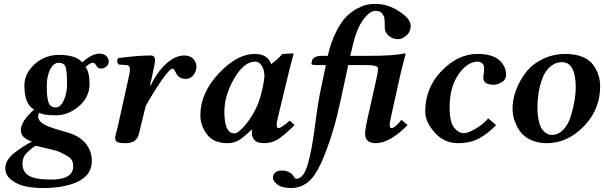

<svg xmlns="http://www.w3.org/2000/svg" viewBox="-20 -718 3071 976"><path d="M161.1 22.9Q159.2 23.9 151.1 29.5Q143.1 35.2 139.6 38.1Q136.2 41 129.2 47.1Q122.1 53.2 117.9 57.1Q113.8 61 108.4 68.1Q103 75.2 100.6 81.5Q98.1 87.9 96.2 95.9Q94.2 104 94.2 112.8Q94.2 155.8 126.7 175.3Q159.2 194.8 240.2 194.8Q352.1 194.8 352.1 127Q352.1 101.1 338.6 87.6Q325.2 74.2 282.2 54.2Q264.2 45.9 161.1 22.9ZM435.1 -291Q435.1 -224.1 381.1 -178Q327.1 -131.8 263.2 -131.8Q200.2 -131.8 179.2 -145Q156.7 -103 227.1 -74.7Q250 -65.4 325.2 -43.9Q384.3 -26.9 415.5 11.5Q446.8 49.8 446.8 100.1Q446.8 169.9 378.4 203.9Q310.1 237.8 199.2 237.8Q153.3 237.8 112.5 230Q71.8 222.2 39.3 198Q6.8 173.8 6.8 136.2Q6.8 115.2 19.5 95.2Q32.2 75.2 56.6 56.6Q81.1 38.1 97.4 27.6Q113.8 17.1 142.1 2Q85.9 -17.1 85.9 -56.2Q85.9 -102.1 153.8 -161.1Q104 -187 104 -283.2Q104 -344.2 156 -391.6Q208 -439 279.8 -439Q365.7 -439 397.9 -400.9Q446.8 -445.3 485.4 -445.3Q507.8 -445.3 520.3 -433.1Q532.7 -420.9 532.7 -404.8Q532.7 -390.1 520.8 -379.9Q508.8 -369.6 494.1 -369.6Q490.7 -369.6 487.5 -370.1Q484.4 -370.6 481.9 -372.1Q479.5 -373.5 477.8 -374.5Q476.1 -375.5 474.1 -377.9Q472.2 -380.4 471.4 -381.6Q470.7 -382.8 469 -385.5Q467.3 -388.2 466.8 -389.2Q460.9 -398.9 452.1 -398.9Q438 -398.9 415 -377.9Q435.1 -351.1 435.1 -291ZM320.8 -291Q320.8 -366.2 311 -383.3Q301.8 -398.9 278.8 -398.9Q252 -398.9 234.9 -365Q217.8 -331.1 217.8 -282.2Q217.8 -256.3 218.5 -243.7Q219.2 -231 223.1 -210.4Q227.1 -189.9 237.1 -180.9Q247.1 -171.9 264.2 -171.9Q288.1 -171.9 304.4 -208Q320.8 -244.1 320.8 -291Z M742.7 -285.2 746.6 -284.2Q779.8 -354 825.7 -395Q871.6 -436 916.5 -436Q946.3 -436 962.4 -418.9Q978.5 -401.9 978.5 -379.9Q978.5 -355 963.1 -335.9Q947.8 -316.9 924.8 -316.9Q897.5 -316.9 881.3 -335Q878.9 -337.9 874.8 -346.9Q870.6 -356 866.2 -362.5Q861.8 -369.1 857.4 -369.1Q843.3 -369.1 801.5 -309.6Q759.8 -250 720.7 -179.2L694.3 -71.8Q693.4 -68.4 690.9 -57.4Q688.5 -46.4 687.5 -42.5Q686.5 -38.6 683.3 -29.3Q680.2 -20 677 -16.1Q673.8 -12.2 668.2 -5.9Q662.6 0.5 656 2.9Q649.4 5.4 639.9 7.6Q630.4 9.8 618.7 9.8Q585.4 9.8 575.4 3.4Q565.4 -2.9 565.4 -17.1Q565.4 -23.9 567.6 -32.5Q569.8 -41 573.2 -52.7Q576.7 -64.5 578.1 -71.8L632.3 -315.9Q640.1 -348.1 640.4 -367.2Q640.6 -386.2 622.6 -387.2L582.5 -390.1Q569.3 -409.2 581.5 -422.9Q683.6 -436 746.6 -436Q768.1 -436 768.1 -411.1Q768.1 -397 751 -320.3Z M1293.5 -194.8Q1306.6 -231 1315.4 -273.4Q1324.2 -315.9 1324.2 -331.1Q1324.2 -360.8 1311.3 -382.8Q1298.3 -404.8 1277.3 -404.8Q1220.2 -404.8 1170.4 -318.8Q1120.6 -232.9 1120.6 -150.9Q1120.6 -40 1170.4 -40Q1192.4 -40 1231 -87.4Q1269.5 -134.8 1293.5 -194.8ZM1260.3 -39.1Q1260.3 -52.2 1261.2 -58.1L1259.3 -59.1Q1214.4 -16.1 1190.4 -3.2Q1166.5 9.8 1136.2 9.8Q1065.4 9.8 1032 -35.2Q998.5 -80.1 998.5 -131.8Q998.5 -244.6 1091.6 -344.2Q1184.6 -443.8 1274.4 -443.8Q1341.3 -443.8 1358.4 -392.1Q1388.2 -413.1 1415.5 -443.8L1470.2 -446.8Q1472.2 -446.8 1472.2 -443.8Q1449.7 -359.9 1440.9 -320.8L1393.6 -125Q1386.7 -96.2 1386.2 -83Q1386.2 -66.9 1395.5 -66.9Q1410.6 -66.9 1452.6 -105L1477.5 -82Q1422.4 -27.8 1391.4 -9Q1360.4 9.8 1322.3 9.8Q1288.1 9.8 1274.2 -5.6Q1260.3 -21 1260.3 -39.1Z M1888.7 -662.6Q1859.4 -662.6 1826.4 -617.9Q1793.5 -573.2 1773.9 -490.2Q1766.1 -455.1 1760.7 -434.1H1851.1Q1987.3 -434.1 2036.1 -446.8Q2042 -446.8 2042 -443.8Q2023.4 -376 2012.2 -325.2L1967.8 -125Q1960.9 -92.8 1960.9 -83Q1960.9 -66.9 1969.7 -66.9Q1987.8 -66.9 2021 -108.9L2051.8 -82Q1960.9 9.8 1890.1 9.8Q1835.9 9.8 1835.9 -39.1Q1835.9 -61 1849.1 -119.1L1894 -319.8Q1901.9 -356 1901.9 -370.1Q1901.9 -387.2 1841.8 -387.2H1750Q1748 -380.4 1730 -293.7Q1711.9 -207 1694.3 -133.5Q1676.8 -60.1 1644.8 30.5Q1612.8 121.1 1579.1 170.9Q1532.2 237.8 1460 237.8Q1413.1 237.8 1390.1 220Q1367.2 202.1 1367.2 185.1Q1367.2 170.9 1378.2 159.9Q1389.2 148.9 1411.1 148.9Q1432.1 148.9 1446.5 155.5Q1460.9 162.1 1466.6 170.2Q1472.2 178.2 1477.1 184.6Q1481.9 190.9 1485.8 190.9Q1522 190.9 1543.5 120.4Q1564.9 49.8 1581.1 -78.1Q1596.2 -197.3 1613.8 -279.8L1636.7 -387.2H1588.9Q1563 -387.2 1563 -394Q1565.9 -407.2 1566.9 -412.1Q1568.8 -419.9 1580.8 -427Q1592.8 -434.1 1614.7 -434.1H1646Q1662.1 -503.9 1688.5 -555.9Q1714.8 -607.9 1741.5 -634.5Q1768.1 -661.1 1799.6 -676.5Q1831.1 -691.9 1850.6 -695.1Q1870.1 -698.2 1889.2 -698.2Q1951.2 -698.2 2009.5 -660.2Q2067.9 -622.1 2067.9 -585.9Q2067.9 -559.1 2047.9 -539.1Q2027.8 -519 2002.9 -519Q1975.1 -519 1955.6 -536.6Q1936 -554.2 1936 -576.2Q1936 -612.3 1934.1 -624.8Q1932.1 -637.2 1921.9 -649.9Q1912.6 -662.6 1888.7 -662.6Z M2307.6 9.8Q2237.8 9.8 2189.7 -44.2Q2141.6 -98.1 2141.6 -151.9Q2141.6 -272 2225.1 -357.9Q2308.6 -443.8 2406.7 -443.8Q2482.9 -443.8 2517.8 -412.4Q2552.7 -380.9 2552.7 -336.9Q2552.7 -313 2530.3 -300Q2507.8 -287.1 2490.7 -287.1Q2436.5 -287.1 2437 -323.2Q2437 -331.1 2439 -342.5Q2440.9 -354 2440.9 -370.1Q2440.9 -389.2 2430.4 -397Q2419.9 -404.8 2409.7 -404.8Q2355.5 -404.8 2310.5 -339.8Q2265.6 -274.9 2265.6 -172.9Q2265.6 -97.7 2288.3 -69.3Q2311 -41 2338.9 -41Q2357.9 -41 2395.8 -62.5Q2433.6 -84 2461.9 -116.2L2502 -82Q2459 -38.1 2414.8 -14.2Q2370.6 9.8 2307.6 9.8Z M2711.9 -172.9Q2711.9 -129.9 2719.7 -99.4Q2727.5 -68.8 2740 -55.4Q2752.4 -42 2762.9 -37.1Q2773.4 -32.2 2784.7 -32.2Q2818.8 -32.2 2844.2 -59.6Q2869.6 -86.9 2882.1 -128.4Q2894.5 -169.9 2900.6 -206.5Q2906.7 -243.2 2906.7 -272Q2906.7 -401.9 2836.9 -401.9Q2802.7 -401.9 2776.6 -378.9Q2750.5 -356 2737.1 -319.6Q2723.6 -283.2 2717.8 -246.1Q2711.9 -209 2711.9 -172.9ZM2585.4 -165Q2585.4 -211.9 2603 -259.5Q2620.6 -307.1 2652.6 -349.1Q2684.6 -391.1 2738 -417.5Q2791.5 -443.8 2855.5 -443.8Q2904.3 -443.8 2940.4 -429Q2976.6 -414.1 2995.1 -388.4Q3013.7 -362.8 3022.2 -335.9Q3030.8 -309.1 3030.8 -278.8Q3030.8 -161.6 2947.8 -75.9Q2864.7 9.8 2759.8 9.8Q2718.8 9.8 2686.8 -3.2Q2654.8 -16.1 2636.2 -35.6Q2617.7 -55.2 2605.7 -80.1Q2593.8 -105 2589.6 -126Q2585.4 -147 2585.4 -165Z"/></svg>

Font: Linux Libertine
Style: Semibold Italic
Weight: 600
Italic angle: -11.5°
Designer: Philipp H. Poll
Foundry: Philipp H. Poll
Version: Version 5.1.2 ; ttfautohint (v0.9)